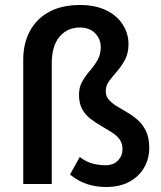

<svg xmlns="http://www.w3.org/2000/svg" viewBox="-20 -736 644 768"><path d="M404 12Q364 12 328.5 0.5Q293 -11 260 -38L299 -108Q324 -89 349.5 -82Q375 -75 401 -75Q434 -75 452 -94Q470 -113 470 -139Q470 -163 458 -179Q446 -195 426 -207.5Q406 -220 383.5 -233Q361 -246 341 -261.5Q321 -277 308.5 -300Q296 -323 296 -357Q296 -388 309.5 -411Q323 -434 340 -453.5Q357 -473 370 -495.5Q383 -518 383 -547Q383 -581 360 -603.5Q337 -626 300 -626Q249 -626 218 -589Q187 -552 187 -482V0H73V-498Q73 -562 99.5 -611.5Q126 -661 176.5 -688.5Q227 -716 300 -716Q362 -716 405.5 -694.5Q449 -673 471.5 -637Q494 -601 494 -560Q494 -523 480 -497Q466 -471 448.5 -451Q431 -431 417 -412.5Q403 -394 403 -371Q403 -351 415.5 -337Q428 -323 447.5 -311Q467 -299 489.5 -286Q512 -273 532 -255Q552 -237 564.5 -210.5Q577 -184 577 -144Q577 -101 556.5 -65.5Q536 -30 497.5 -9Q459 12 404 12Z"/></svg>

Font: Source Sans 3 SemiBold
Style: Regular
Weight: 600
Designer: Paul D. Hunt
Foundry: Adobe
Version: Version 3.046;hotconv 1.0.118;makeotfexe 2.5.65603